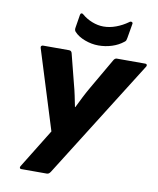

<svg xmlns="http://www.w3.org/2000/svg" viewBox="-93 -930 827 1003"><g transform="rotate(10 320.5 -429.0)"><path d="M88 0Q83 0 81 -4.5Q79 -9 83 -15L210 -221L79 -641Q77 -647 80 -651Q83 -655 90 -655H227Q240 -655 243 -642L283 -485Q291 -456 297 -427Q303 -398 309 -368H311Q325 -397 340 -426.5Q355 -456 372 -485L463 -642Q466 -648 470.5 -651.5Q475 -655 481 -655H632Q638 -655 640 -650.5Q642 -646 639 -641L244 -13Q240 -7 235.5 -3.5Q231 0 224 0ZM373 -706Q337 -706 301 -719.5Q265 -733 245 -755Q237 -763 240 -778L251 -846Q252 -854 257.5 -855.5Q263 -857 268 -852Q291 -832 321.5 -820Q352 -808 382 -808Q415 -808 448.5 -820.5Q482 -833 511 -854Q518 -860 524.5 -857Q531 -854 529 -847L516 -771Q515 -764 513 -758.5Q511 -753 505 -749Q479 -728 444.5 -717Q410 -706 373 -706Z"/></g></svg>

Font: Sofia Sans Semi Condensed Black
Style: Italic
Weight: 900
Italic angle: -9°
Version: Version 4.100